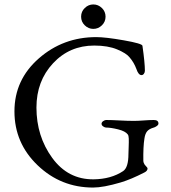

<svg xmlns="http://www.w3.org/2000/svg" viewBox="-20 -830 769 864"><path d="M361.5 -794Q378 -810 400 -810Q422 -810 438.5 -794Q455 -778 455 -755Q455 -732 438.5 -716Q422 -700 400 -700Q378 -700 361.5 -716Q345 -732 345 -755Q345 -778 361.5 -794ZM621 -624Q632 -547 632 -512Q632 -504 627.5 -498Q623 -492 617 -492Q603 -492 594 -519Q583 -549 563 -572Q549 -590 507.5 -607.5Q466 -625 404 -625Q293 -625 218.5 -545Q144 -465 144 -346Q144 -217 215 -119.5Q286 -22 401 -23Q480 -24 534 -60Q558 -76 558 -137Q558 -145 559 -168.5Q560 -192 559.5 -206Q559 -220 555 -225Q544 -240 511 -248Q478 -256 457 -256Q452 -256 444.5 -261Q437 -266 437 -273Q437 -280 444.5 -285Q452 -290 457 -290Q481 -290 518 -288Q555 -286 583 -286Q600 -286 627 -288Q654 -290 672 -290Q693 -290 693 -274Q693 -268 685 -262.5Q677 -257 672 -256Q651 -250 642 -239Q633 -228 630 -207Q624 -171 625 -105Q625 -99 631 -89Q633 -86 638.5 -80.5Q644 -75 644 -72Q644 -61 630 -54Q570 -23 523 -9Q445 14 399 14Q254 14 149.5 -86Q45 -186 45 -329Q45 -471 154.5 -567Q264 -663 413 -663Q455 -663 537.5 -648.5Q620 -634 621 -624Z"/></svg>

Font: EB Garamond
Style: SC
Weight: 400
Version: Version 000.010